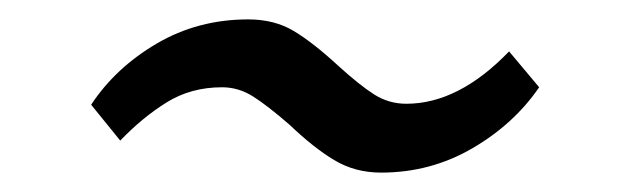

<svg xmlns="http://www.w3.org/2000/svg" viewBox="-20 -532 651 198"><path d="M236 -512Q263 -512 283 -500Q303 -488 329 -464Q351 -444 366 -434.5Q381 -425 399 -425Q453 -425 505 -479L536 -442Q510 -404 467 -379Q424 -354 373 -354Q346 -354 324.5 -367Q303 -380 279 -403Q256 -423 241 -432.5Q226 -442 209 -442Q177 -442 152 -426.5Q127 -411 104 -387L74 -424Q99 -462 141.5 -487Q184 -512 236 -512Z"/></svg>

Font: Martel Light
Style: Regular
Weight: 300
Designer: Dan Reynolds
Foundry: Dan Reynolds
Version: Version 1.001; ttfautohint (v1.1) -l 5 -r 5 -G 72 -x 0 -D la